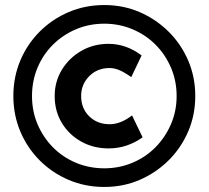

<svg xmlns="http://www.w3.org/2000/svg" viewBox="-20 -731 828 762"><path d="M394 11Q318 11 252.5 -17Q187 -45 137.5 -94.5Q88 -144 60.5 -209.5Q33 -275 33 -350Q33 -425 60.5 -490.5Q88 -556 137.5 -605.5Q187 -655 252.5 -683Q318 -711 394 -711Q469 -711 534 -683Q599 -655 649 -605.5Q699 -556 727 -490.5Q755 -425 755 -350Q755 -275 727 -209.5Q699 -144 649 -94.5Q599 -45 534 -17Q469 11 394 11ZM394 -63Q453 -63 505.5 -85Q558 -107 597 -146.5Q636 -186 658.5 -238Q681 -290 681 -350Q681 -410 658.5 -462.5Q636 -515 597 -554Q558 -593 505.5 -615Q453 -637 394 -637Q334 -637 282 -615Q230 -593 190.5 -554Q151 -515 129 -462.5Q107 -410 107 -350Q107 -290 129 -238Q151 -186 190 -146.5Q229 -107 281.5 -85Q334 -63 394 -63ZM411 -142Q351 -142 302.5 -169Q254 -196 225.5 -243Q197 -290 197 -350Q197 -407 225.5 -454Q254 -501 302.5 -529Q351 -557 411 -557Q481 -557 542 -511L501 -425Q474 -444 454 -452.5Q434 -461 415 -461Q366 -461 334 -428.5Q302 -396 302 -350Q302 -301 334 -269.5Q366 -238 415 -238Q459 -238 504 -273L546 -186Q484 -142 411 -142Z"/></svg>

Font: Lexend Deca Medium
Style: Regular
Weight: 500
Designer: Bonnie Shaver-Troup, Thomas Jockin
Foundry: Lexend
Version: Version 1.008; ttfautohint (v1.8.4.7-5d5b)